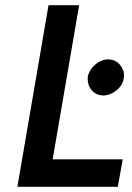

<svg xmlns="http://www.w3.org/2000/svg" viewBox="-20 -720 507 740"><path d="M167 -700 47 0H434L453 -106H183L285 -700ZM318 -422C318 -419 318 -417 318 -414C318 -384 339 -353 378 -352C414 -352 455 -385 457 -420C458 -424 458 -427 458 -431C458 -454 438 -491 398 -491C397 -491 396 -491 395 -491C361 -491 324 -459 318 -422Z"/></svg>

Font: Jost Medium
Style: Italic
Weight: 500
Italic angle: -5°
Version: Version 3.710